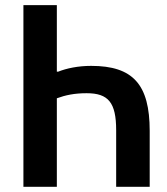

<svg xmlns="http://www.w3.org/2000/svg" viewBox="-20 -718 640 738"><path d="M70 0H198.5V-340.2C231.5 -352.3 266 -359.7 312.9 -359.7C396.3 -359.7 426.5 -324.2 426.5 -217.3V0H555.4V-214.8C555.4 -393.5 491.1 -464.8 330.3 -464.8C279.8 -464.8 235.8 -455.3 203.5 -442.5H198.5V-698.2H70Z"/></svg>

Font: Margiela Mono SemiBold
Style: Regular
Weight: 600
Designer: Mike Abbink, Paul van der Laan, Pieter van Rosmalen
Foundry: Bold Monday
Version: Version 2.003 2021